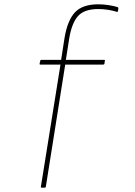

<svg xmlns="http://www.w3.org/2000/svg" viewBox="-20 -687 628 892"><path d="M174 185Q172 185 170.5 184Q169 183 170 180L261 -387H168Q163 -387 164 -391L167 -405Q168 -409 173 -409H264L280 -512Q294 -594 329 -630.5Q364 -667 437 -667Q461 -667 486 -663Q511 -659 526 -654Q530 -653 530 -648L528 -636Q528 -631 523 -632Q504 -638 481.5 -641.5Q459 -645 437 -645Q372 -645 343 -613Q314 -581 302 -511L286 -409H464Q469 -409 467 -404L465 -390Q464 -387 459 -387H283L193 180Q192 183 191 184Q190 185 188 185Z"/></svg>

Font: Sofia Sans Thin
Style: Italic
Weight: 250
Italic angle: -9°
Version: Version 4.100-B